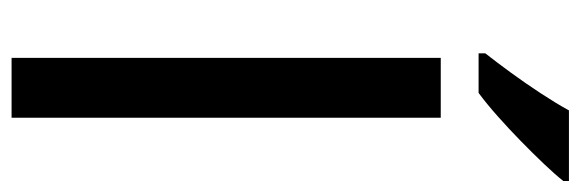

<svg xmlns="http://www.w3.org/2000/svg" viewBox="-364 -664 1027 340"><g transform="rotate(90 150.0 -493.5)"><path d="M82 0V-760H188V0ZM300 -977Q289 -963 270 -943Q251 -923 229 -901.5Q207 -880 185 -860.5Q163 -841 144 -827H74V-839Q89 -858 108 -884Q127 -910 145 -937.5Q163 -965 175 -987H300Z"/></g></svg>

Font: Noto Sans Symbols Medium
Style: Regular
Weight: 500
Version: Version 2.002